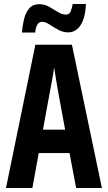

<svg xmlns="http://www.w3.org/2000/svg" viewBox="-20 -941 540 961"><path d="M10 0 157 -717H340L490 0H361L328 -175H174L142 0ZM228 -472 195 -292H306L273 -471Q268 -500 261.5 -537Q255 -574 251 -604Q247 -574 240 -535.5Q233 -497 228 -472ZM90 -778Q92 -809 99.5 -842Q107 -875 125 -897.5Q143 -920 176 -920Q203 -920 226 -907Q249 -894 269.5 -881Q290 -868 310 -868Q326 -868 332.5 -881.5Q339 -895 344 -921H410Q407 -850 383 -814.5Q359 -779 322 -779Q295 -779 271.5 -792Q248 -805 227.5 -818.5Q207 -832 190 -832Q162 -832 156 -778Z"/></svg>

Font: Noto Sans Mono ExtraCondensed
Style: Bold
Weight: 700
Width: 2
Designer: Monotype Design Team
Foundry: Monotype Imaging Inc.
Version: Version 2.014